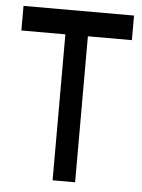

<svg xmlns="http://www.w3.org/2000/svg" viewBox="-50 -699 547 739"><g transform="rotate(5 224.0 -329.5)"><path d="M438 -659V-564H268V0H181V-564H11V-659Z"/></g></svg>

Font: oriya15
Style: Book
Weight: 400
Designer: Jelle Bosma - Monotype Design Team
Foundry: Monotype Imaging Inc.
Version: Version 2.003